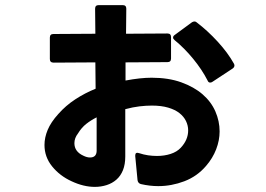

<svg xmlns="http://www.w3.org/2000/svg" viewBox="-20 -694 1040 751"><path d="M351 37Q307 37 260 15Q214 -6 184 -43Q154 -80 154 -127Q154 -156 166.5 -186Q179 -216 208 -248Q237 -281 274.5 -305.5Q312 -330 354 -347L353 -450L190 -449Q175 -449 175 -463V-547Q175 -561 189 -561L353 -562L352 -660Q352 -674 366 -674H460Q474 -674 474 -660L473 -562L635 -563Q649 -563 649 -549V-465Q649 -451 635 -451L471 -450V-379Q529 -390 573 -390Q639 -390 689 -372Q739 -354 772.5 -325Q806 -296 822.5 -258Q839 -220 839 -180Q839 -145 825.5 -110Q812 -75 786 -45Q751 -4 701 15Q651 34 599 34Q566 34 531 26Q520 23 518 11L509 -83V-86Q509 -100 524 -95Q542 -89 559.5 -86.5Q577 -84 594 -84Q623 -84 647.5 -92Q672 -100 687 -116Q716 -147 716 -184Q716 -203 707.5 -220.5Q699 -238 682 -251.5Q665 -265 638 -273Q611 -281 574 -281Q551 -281 525.5 -278Q500 -275 470 -267V-82Q470 -51 461 -28.5Q452 -6 435.5 8.5Q419 23 397 30Q375 37 351 37ZM332 -78Q357 -78 358 -103V-235Q336 -224 317.5 -209.5Q299 -195 285 -172Q271 -154 271 -134Q271 -101 306 -85Q320 -78 332 -78ZM802 -371Q795 -371 792 -379Q770 -422 735.5 -464Q701 -506 663 -537Q657 -542 657 -547Q657 -553 663 -557L731 -607Q736 -610 741 -610Q746 -610 750 -606Q792 -574 831.5 -531Q871 -488 895 -445Q897 -441 897 -438Q897 -431 890 -426L811 -374Q807 -371 802 -371Z"/></svg>

Font: LINE Seed JP_TTF Bold
Style: Regular
Weight: 700
Designer: LINE & Fontrix & Fontworks
Version: Version 1.009